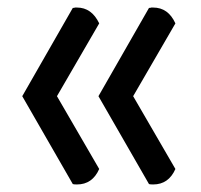

<svg xmlns="http://www.w3.org/2000/svg" viewBox="-20 -589 532 509"><path d="M184 -569H179Q177 -568 173 -568L39 -334L173 -101Q176 -100 184 -100Q225 -100 243 -141L131 -334L243 -527Q223 -569 184 -569ZM386 -569H381Q379 -568 375 -568L241 -334L375 -101Q378 -100 386 -100Q427 -100 445 -141L333 -334L445 -527Q426 -569 386 -569Z"/></svg>

Font: Federant
Style: Regular
Weight: 400
Designer: Olexa M. Volochay, Alexei Vanyashin, Otto Ludwig Naegele
Foundry: Cyreal (www.cyreal.org)
Version: Version 1.011; ttfautohint (v1.4.1)